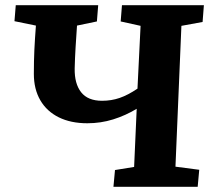

<svg xmlns="http://www.w3.org/2000/svg" viewBox="-20 -723 819 743"><path d="M509 -302Q466 -276 418 -261Q370 -246 318 -246Q254 -246 207.5 -269Q161 -292 136 -335Q111 -378 111 -437Q111 -488 113 -530Q115 -572 119 -624L36 -641L41 -703H360L355 -640L278 -624Q275 -581 272.5 -540Q270 -499 269 -458Q268 -399 294 -366Q320 -333 375 -333Q411 -333 443 -344Q475 -355 512 -380L524 -623L447 -640L452 -703H769L764 -638L682 -623L659 -78L751 -66L745 0H419L425 -65L499 -77Z"/></svg>

Font: Literata 18pt
Style: Bold Italic
Weight: 700
Italic angle: -2°
Designer: Latin by Veronika Burian and Jose Scaglione. Greek by Irene Vlachou. Cyrillic by Vera Evstafieva
Foundry: TypeTogether
Version: Version 3.103;gftools[0.9.29]